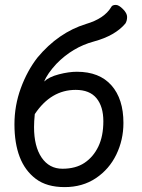

<svg xmlns="http://www.w3.org/2000/svg" viewBox="-20 -741 578 784"><path d="M235 -52Q289 -52 325 -76Q361 -100 381.5 -142.5Q402 -185 402 -246Q402 -306 374 -340Q346 -374 289 -374Q188 -374 122 -275Q119 -244 119 -222Q119 -143 150 -97.5Q181 -52 235 -52ZM244 23Q171 23 126.5 -10.5Q82 -44 60.5 -100Q39 -156 39 -233Q39 -310 65 -381Q91 -452 133 -506Q218 -608 331 -643Q406 -665 434 -712Q438 -721 453 -721Q465 -721 482 -704Q499 -687 499 -672Q499 -656 492 -645Q450 -595 363 -571.5Q276 -548 210 -480Q174 -441 160 -408Q180 -427 220.5 -437.5Q261 -448 294 -448Q386 -448 435 -392.5Q484 -337 484 -239Q484 -170 455 -110Q426 -50 371.5 -13.5Q317 23 244 23Z"/></svg>

Font: LXGW WenKai Lite
Style: Bold
Weight: 700
Designer: LXGW / Fontworks Inc.
Foundry: LXGW / Fontworks Inc.
Version: Version 1.330;April 28, 2024